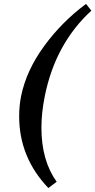

<svg xmlns="http://www.w3.org/2000/svg" viewBox="-20 -740 483 973"><path d="M86.9 -252.9Q113.8 -383.8 203.9 -506.8Q293.9 -629.9 416 -720.2L442.9 -686Q260.7 -519 207 -252.9Q189.9 -168 189.9 -92.8Q189.9 73.2 267.1 181.2L225.1 212.9Q77.1 58.1 77.1 -150.9Q77.1 -203.1 86.9 -252.9Z"/></svg>

Font: Linux Libertine
Style: Semibold Italic
Weight: 600
Italic angle: -11.5°
Designer: Philipp H. Poll
Foundry: Philipp H. Poll
Version: Version 5.1.2 ; ttfautohint (v0.9)